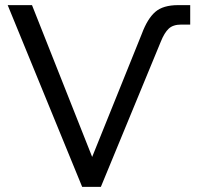

<svg xmlns="http://www.w3.org/2000/svg" viewBox="-20 -730 768 750"><path d="M301 0 10 -710H105L340 -117L534 -598Q556 -657 586.5 -683.5Q617 -710 676 -710H723V-634H688Q656 -634 639 -618Q622 -602 608 -567L374 0Z"/></svg>

Font: Rising Sun
Style: Regular
Weight: 400
Designer: Matt McInerney, Pablo Impallari, Rodrigo Fuenzalida (Raleway font), Stephen Hutchings (Greek), Cristiano Sobral (main ch
Foundry: The Rising Sun Project Authors
Version: Version 4.327; ttfautohint (v1.8.4.7-5d5b-dirty)